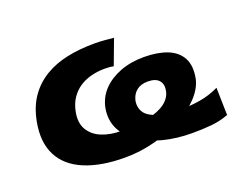

<svg xmlns="http://www.w3.org/2000/svg" viewBox="-88 -684 1094 861"><g transform="rotate(-20 458.5 -253.0)"><path d="M379 11Q265 11 187 -21.5Q109 -54 76 -118.5Q43 -183 61 -277Q74 -344 106 -389.5Q138 -435 185.5 -463.5Q233 -492 293 -504.5Q353 -517 422 -517Q446 -517 471 -515Q496 -513 515 -511L470 -391Q462 -393 451.5 -394Q441 -395 428 -395Q394 -395 363 -387Q332 -379 307 -362.5Q282 -346 264.5 -320Q247 -294 240 -258Q230 -207 250.5 -173Q271 -139 311.5 -123Q352 -107 401 -107Q480 -107 533 -118.5Q586 -130 615.5 -152Q645 -174 652 -205Q659 -237 643 -256Q627 -275 589 -275Q557 -275 536.5 -259Q516 -243 509 -214Q503 -181 519.5 -156.5Q536 -132 580.5 -119.5Q625 -107 700 -107Q738 -107 782 -114.5Q826 -122 870 -143L873 -12Q833 3 791 7Q749 11 699 11Q625 11 561 -5.5Q497 -22 450.5 -53.5Q404 -85 382.5 -129.5Q361 -174 371 -229Q381 -277 413.5 -311Q446 -345 496.5 -364.5Q547 -384 610 -384Q675 -384 721 -366Q767 -348 787.5 -310Q808 -272 796 -211Q786 -168 747.5 -127.5Q709 -87 650.5 -56.5Q592 -26 522 -7.5Q452 11 379 11Z"/></g></svg>

Font: Nunito Sans 7pt SemiExpanded Black
Style: Italic
Weight: 900
Width: 6
Italic angle: -9°
Designer: Vernon Adams
Foundry: Vernon Adams
Version: Version 3.101;gftools[0.9.27]